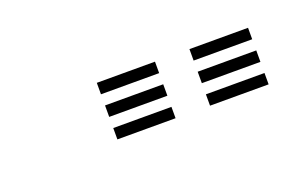

<svg xmlns="http://www.w3.org/2000/svg" viewBox="-29 -762 274 178"><g transform="rotate(-20 108.5 -673.0)"><path d="M159.2 -689.5V-700.8H217V-689.5ZM67.8 -689.5V-700.8H125.2V-689.5ZM67.8 -667.2V-678.5H125.2V-667.2ZM159.2 -667.2V-678.5H217V-667.2ZM67.8 -645V-656.2H125.2V-645ZM159.2 -645V-656.2H217V-645Z"/></g></svg>

Font: Big Shoulders Inline Text Light
Style: Regular
Weight: 300
Designer: Patric King
Foundry: XO Type Co
Version: Version 1.000